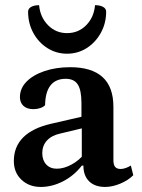

<svg xmlns="http://www.w3.org/2000/svg" viewBox="-20 -728 562 760"><path d="M141.5 12Q95.4 12 65.1 -16.4Q34.8 -44.8 34.8 -90.8Q34.8 -147.4 72.2 -184.5Q109.6 -221.6 182.6 -238.2L314.9 -268.6L302.4 -253.5V-319.5Q302.4 -371.2 287.8 -393.7Q273.2 -416.1 240.1 -416.1Q200.9 -416.1 180.1 -390.2Q159.4 -364.3 158.5 -311.8Q152.2 -304.6 139.3 -300.2Q126.5 -295.9 112.1 -295.9Q87 -295.9 72.9 -308.8Q58.9 -321.7 58.9 -343.7Q58.9 -378 84.8 -404.6Q110.7 -431.2 156.2 -446.6Q201.7 -462 258 -462Q342.8 -462 385.8 -423Q428.9 -383.9 428.9 -305.2V-94.1Q428.9 -76.2 435.6 -67.6Q442.4 -59.1 457.7 -59.1Q467.8 -59.1 479.2 -63.5Q490.7 -67.9 497.9 -72.7L507.6 -34.4Q486.7 -13.6 455.4 -0.8Q424.1 12 396.1 12Q355.6 12 332.8 -10.3Q310.1 -32.6 310.1 -72.4H303.8Q273.6 -33.1 229.9 -10.5Q186.2 12 141.5 12ZM204.8 -60.2Q233.1 -60.2 263.6 -76.9Q294.2 -93.5 314.4 -120.1L303.8 -94.6V-226.1L319.5 -223.6L218.2 -199.3Q183.7 -191.6 165.5 -171.4Q147.3 -151.2 147.3 -121.8Q147.3 -94 162.9 -77.1Q178.5 -60.2 204.8 -60.2ZM245.4 -515.4Q203 -515.4 167.8 -537.5Q132.6 -559.7 111.9 -597.7Q91.2 -635.8 91.2 -681.7Q91.2 -693.9 103.3 -700.7Q115.4 -707.5 134.7 -707.5Q139.2 -659.7 170.1 -628.3Q201.1 -596.9 245.2 -596.9Q290.4 -596.9 321.3 -628.3Q352.1 -659.7 356.1 -707.5Q376 -707.5 388.1 -700.7Q400.2 -693.9 400.2 -681.7Q400.2 -635.8 379 -597.7Q357.9 -559.7 322.9 -537.5Q287.9 -515.4 245.4 -515.4Z"/></svg>

Font: Petrona
Style: Regular
Weight: 400
Designer: Ringo R. Seeber
Foundry: Ringo R. Seeber
Version: Version 2.001; ttfautohint (v1.8.3)